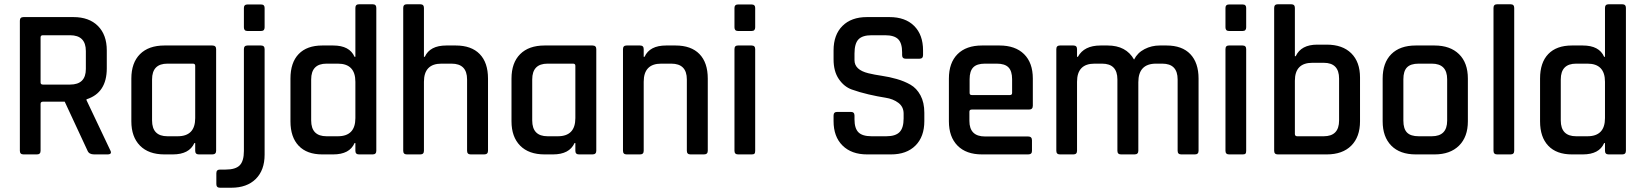

<svg xmlns="http://www.w3.org/2000/svg" viewBox="-20 -723 7696 899"><path d="M153 0H90Q73 0 73 -17V-626Q73 -643 90 -643H324Q397 -643 438.5 -601.5Q480 -560 480 -487V-403Q480 -288 385 -258V-254L496 -20Q507 0 483 0H421Q397 0 390 -17L283 -247H182Q170 -247 170 -237V-17Q170 0 153 0ZM181 -327H308Q382 -327 382 -400V-484Q382 -558 308 -558H181Q170 -558 170 -548V-337Q170 -327 181 -327Z M789 0H750Q676 0 635.5 -41Q595 -82 595 -155V-355Q595 -429 635.5 -469.5Q676 -510 750 -510H974Q992 -510 992 -493V-17Q992 0 974 0H911Q894 0 894 -17V-53H890Q866 0 789 0ZM894 -170V-415Q894 -425 883 -425H764Q692 -425 692 -351V-159Q692 -85 764 -85H812Q894 -85 894 -170Z M1122 -595V-686Q1122 -702 1138 -702H1203Q1219 -702 1219 -686V-595Q1219 -578 1203 -578H1138Q1122 -578 1122 -595ZM1063 156H1010Q993 156 993 139V88Q993 71 1010 71H1036Q1083 71 1102.5 51Q1122 31 1122 -16V-493Q1122 -510 1139 -510H1202Q1219 -510 1219 -493V1Q1219 74 1177.5 115Q1136 156 1063 156Z M1540 0H1489Q1417 0 1378.5 -40.5Q1340 -81 1340 -155V-355Q1340 -430 1378.5 -470Q1417 -510 1489 -510H1540Q1617 -510 1640 -457H1644V-686Q1644 -703 1661 -703H1725Q1742 -703 1742 -686V-17Q1742 0 1725 0H1661Q1644 0 1644 -17V-53H1640Q1617 0 1540 0ZM1644 -170V-340Q1644 -425 1562 -425H1509Q1437 -425 1437 -351V-159Q1437 -85 1509 -85H1562Q1644 -85 1644 -170Z M1948 0H1885Q1868 0 1868 -17V-686Q1868 -703 1885 -703H1948Q1965 -703 1965 -686V-457H1969Q1993 -510 2070 -510H2114Q2187 -510 2226 -470Q2265 -430 2265 -355V-17Q2265 0 2247 0H2184Q2167 0 2167 -17V-351Q2167 -425 2094 -425H2047Q1965 -425 1965 -340V-17Q1965 0 1948 0Z M2569 0H2530Q2456 0 2415.5 -41Q2375 -82 2375 -155V-355Q2375 -429 2415.5 -469.5Q2456 -510 2530 -510H2754Q2772 -510 2772 -493V-17Q2772 0 2754 0H2691Q2674 0 2674 -17V-53H2670Q2646 0 2569 0ZM2674 -170V-415Q2674 -425 2663 -425H2544Q2472 -425 2472 -351V-159Q2472 -85 2544 -85H2592Q2674 -85 2674 -170Z M2977 0H2914Q2897 0 2897 -17V-493Q2897 -510 2914 -510H2977Q2994 -510 2994 -493V-457H2998Q3022 -510 3099 -510H3143Q3216 -510 3255 -470Q3294 -430 3294 -355V-17Q3294 0 3276 0H3213Q3196 0 3196 -17V-351Q3196 -425 3123 -425H3076Q2994 -425 2994 -340V-17Q2994 0 2977 0Z M3419 -595V-686Q3419 -702 3435 -702H3500Q3516 -702 3516 -686V-595Q3516 -578 3500 -578H3435Q3419 -578 3419 -595ZM3419 -17V-493Q3419 -510 3435 -510H3499Q3516 -510 3516 -493V-17Q3516 -7 3512.5 -3.5Q3509 0 3500 0H3436Q3419 0 3419 -17Z M3883 -156V-182Q3883 -199 3900 -199H3964Q3981 -199 3981 -182V-164Q3981 -122 3999.5 -103.5Q4018 -85 4061 -85H4130Q4173 -85 4192 -104.5Q4211 -124 4211 -168V-191Q4211 -223 4186.5 -241.5Q4162 -260 4126 -265.5Q4090 -271 4047 -281Q4004 -291 3968 -304Q3932 -317 3907.5 -353Q3883 -389 3883 -445V-487Q3883 -560 3924.5 -601.5Q3966 -643 4039 -643H4145Q4219 -643 4260.5 -601.5Q4302 -560 4302 -487V-465Q4302 -448 4285 -448H4221Q4204 -448 4204 -465V-478Q4204 -521 4185.5 -539.5Q4167 -558 4124 -558H4061Q4018 -558 3999.5 -538.5Q3981 -519 3981 -472V-441Q3981 -396 4046 -380Q4075 -373 4109.5 -368Q4144 -363 4179 -353Q4214 -343 4243 -326.5Q4272 -310 4290 -276.5Q4308 -243 4308 -195V-156Q4308 -83 4266.5 -41.5Q4225 0 4152 0H4040Q3967 0 3925 -41.5Q3883 -83 3883 -156Z M4794 0H4578Q4504 0 4463.5 -41Q4423 -82 4423 -155V-355Q4423 -429 4463.5 -469.5Q4504 -510 4578 -510H4660Q4734 -510 4775 -469.5Q4816 -429 4816 -355V-228Q4816 -210 4798 -210H4530Q4519 -210 4519 -200V-157Q4519 -84 4592 -84H4794Q4812 -84 4812 -66V-16Q4812 0 4794 0ZM4530 -278H4709Q4719 -278 4719 -288V-352Q4719 -390 4702 -407.5Q4685 -425 4647 -425H4592Q4554 -425 4537 -407.5Q4520 -390 4520 -352V-288Q4520 -278 4530 -278Z M5006 0H4943Q4926 0 4926 -17V-493Q4926 -510 4943 -510H5006Q5023 -510 5023 -493V-457H5027Q5056 -510 5133 -510H5166Q5253 -510 5290 -444Q5306 -476 5339 -493Q5372 -510 5410 -510H5442Q5515 -510 5553.5 -469.5Q5592 -429 5592 -355V-17Q5592 0 5575 0H5511Q5494 0 5494 -17V-351Q5494 -425 5422 -425H5393Q5310 -425 5310 -338V-17Q5310 0 5292 0H5229Q5212 0 5212 -17V-351Q5212 -425 5140 -425H5105Q5023 -425 5023 -340V-17Q5023 0 5006 0Z M5718 -595V-686Q5718 -702 5734 -702H5799Q5815 -702 5815 -686V-595Q5815 -578 5799 -578H5734Q5718 -578 5718 -595ZM5718 -17V-493Q5718 -510 5734 -510H5798Q5815 -510 5815 -493V-17Q5815 -7 5811.5 -3.5Q5808 0 5799 0H5735Q5718 0 5718 -17Z M6054 -85H6178Q6250 -85 6250 -159V-355Q6250 -429 6178 -429H6125Q6043 -429 6043 -345V-96Q6043 -85 6054 -85ZM5946 -17V-686Q5946 -703 5963 -703H6026Q6043 -703 6043 -686V-460H6047Q6072 -514 6148 -514H6192Q6266 -514 6307 -473.5Q6348 -433 6348 -360V-155Q6348 -82 6307 -41Q6266 0 6192 0H5963Q5946 0 5946 -17Z M6697 0H6609Q6535 0 6494.5 -41Q6454 -82 6454 -155V-355Q6454 -429 6494.5 -469.5Q6535 -510 6609 -510H6697Q6770 -510 6811.5 -469.5Q6853 -429 6853 -355V-155Q6853 -82 6811.5 -41Q6770 0 6697 0ZM6623 -85H6684Q6756 -85 6756 -158V-352Q6756 -425 6684 -425H6623Q6585 -425 6568 -407.5Q6551 -390 6551 -352V-158Q6551 -120 6568 -102.5Q6585 -85 6623 -85Z M7053 0H6990Q6973 0 6973 -17V-686Q6973 -703 6990 -703H7053Q7070 -703 7070 -686V-17Q7070 0 7053 0Z M7391 0H7340Q7268 0 7229.5 -40.5Q7191 -81 7191 -155V-355Q7191 -430 7229.5 -470Q7268 -510 7340 -510H7391Q7468 -510 7491 -457H7495V-686Q7495 -703 7512 -703H7576Q7593 -703 7593 -686V-17Q7593 0 7576 0H7512Q7495 0 7495 -17V-53H7491Q7468 0 7391 0ZM7495 -170V-340Q7495 -425 7413 -425H7360Q7288 -425 7288 -351V-159Q7288 -85 7360 -85H7413Q7495 -85 7495 -170Z"/></svg>

Font: Rajdhani Semibold
Style: Regular
Weight: 600
Designer: Satya Rajpurohit, Jyotish Sonowal
Foundry: Indian Type Foundry
Version: Version 1.200;PS 1.0;hotconv 1.0.78;makeotf.lib2.5.61930; tt